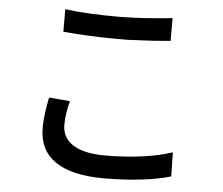

<svg xmlns="http://www.w3.org/2000/svg" viewBox="-52 -773 1005 865"><g transform="rotate(5 450.0 -341.0)"><path d="M694 -611V-714C627 -707 534 -699 447 -699C355 -699 275 -703 209 -712V-610C281 -604 356 -599 448 -599C466 -599 485 -599 505 -599L516 -600C519 -600 523 -600 526 -600L537 -601C595 -603 653 -607 694 -611ZM750 -3 748 -112C676 -87 567 -71 444 -71C306 -71 250 -122 250 -193C250 -228 256 -263 266 -301L171 -309C163 -270 154 -223 154 -169C154 -38 253 32 447 32C574 32 680 18 750 -3Z"/></g></svg>

Font: Glow Sans SC Condensed Medium
Style: Regular
Weight: 600
Width: 3
Designer: Ryoko NISHIZUKA (kana, bopomofo & ideographs); Paul D. Hunt (Latin, Greek & Cyrillic); Sandoll Communications, Soo-young
Version: Version 0.93